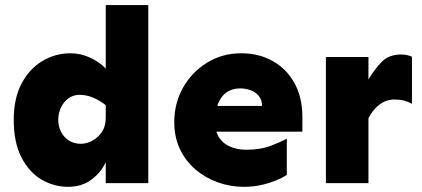

<svg xmlns="http://www.w3.org/2000/svg" viewBox="-20 -723 1666 758"><path d="M249 14.6Q193.4 14.6 144.5 -13.7Q95.7 -42 64.9 -101.1Q34.2 -160.2 34.2 -250Q34.2 -334 64.9 -392.6Q95.7 -451.2 147 -481.9Q198.2 -512.7 258.8 -512.7Q297.9 -512.7 335.4 -495.6Q373 -478.5 397.5 -452.1V-703.1H565.4V0H397.5V-83Q378.9 -42 340.8 -13.7Q302.7 14.6 249 14.6ZM298.8 -155.3Q320.3 -155.3 342.8 -166.5Q365.2 -177.7 381.3 -200.7Q397.5 -223.6 397.5 -259.8V-307.6Q376 -325.2 349.1 -336.9Q322.3 -348.6 293.9 -348.6Q269.5 -348.6 250.5 -335Q231.4 -321.3 220.7 -298.8Q210 -276.4 210 -250Q210 -223.6 221.2 -202.1Q232.4 -180.7 252.4 -168Q272.5 -155.3 298.8 -155.3Z M942.4 14.6Q889.6 14.6 840.3 -2.9Q791 -20.5 752 -53.7Q712.9 -86.9 690.4 -134.3Q668 -181.6 668 -241.2Q668 -315.4 702.6 -377Q737.3 -438.5 797.4 -475.6Q857.4 -512.7 932.6 -512.7Q1002.9 -512.7 1057.6 -481.4Q1112.3 -450.2 1143.1 -394Q1173.8 -337.9 1173.8 -260.7V-203.1H821.3V-304.7H1014.6Q1014.6 -328.1 1002 -343.8Q989.3 -359.4 969.7 -366.7Q950.2 -374 927.7 -374Q898.4 -374 876.5 -359.9Q854.5 -345.7 841.8 -316.4Q829.1 -287.1 829.1 -241.2Q829.1 -204.1 845.2 -179.7Q861.3 -155.3 889.6 -143.6Q918 -131.8 952.1 -131.8Q1008.8 -131.8 1050.3 -147.9Q1091.8 -164.1 1112.3 -175.8V-32.2Q1095.7 -21.5 1069.8 -10.7Q1043.9 0 1011.7 7.3Q979.5 14.6 942.4 14.6Z M1266.6 0V-498H1434.6V0ZM1434.6 -255.9V-409.2Q1458 -449.2 1486.8 -478.5Q1515.6 -507.8 1562.5 -507.8Q1587.9 -507.8 1606.4 -499V-313.5Q1591.8 -321.3 1575.7 -325.7Q1559.6 -330.1 1538.1 -330.1Q1503.9 -330.1 1477.5 -309.6Q1451.2 -289.1 1434.6 -255.9Z"/></svg>

Font: Sen ExtraBold
Style: Regular
Weight: 800
Version: Version 2.000;gftools[0.9.31]